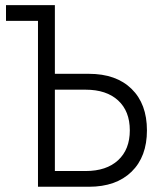

<svg xmlns="http://www.w3.org/2000/svg" viewBox="-20 -713 626 733"><path d="M125 0V-633.3H2.9V-693.4H189.5V-431.2H319.3Q423.3 -431.2 482.2 -373.8Q541 -316.4 541 -215.3Q541 -114.7 482.2 -57.4Q423.3 0 319.3 0ZM189.5 -60.1H307.1Q386.2 -60.1 430.9 -101.3Q475.6 -142.6 475.6 -215.3Q475.6 -288.6 430.9 -329.6Q386.2 -370.6 307.1 -370.6H189.5Z"/></svg>

Font: Cascadia Code NF Light
Style: Regular
Weight: 300
Monospace: yes
Designer: Aaron Bell
Foundry: Saja Typeworks
Version: Version 2404.023; ttfautohint (v1.8.4)